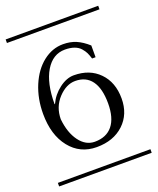

<svg xmlns="http://www.w3.org/2000/svg" viewBox="-142 -789 713 869"><g transform="rotate(-20 214.0 -354.0)"><path d="M-8.8 -708H437V-690.9H-8.8ZM-8.8 -17.1H437V0H-8.8ZM328.1 -277.8Q328.1 -349.6 301 -386.7Q273.9 -423.8 222.2 -423.8Q178.7 -423.8 140.6 -383.1Q102.5 -342.3 102.1 -283.2Q108.9 -216.3 139.2 -175.5Q169.4 -134.8 212.9 -134.8Q269 -134.8 298.6 -171.4Q328.1 -208 328.1 -277.8ZM329.1 -494.1Q323.7 -511.2 318.4 -522.5Q313 -533.7 301.8 -546.6Q290.5 -559.6 271.7 -566.4Q252.9 -573.2 227.1 -573.2Q168.5 -573.2 133.8 -515.6Q99.1 -458 99.1 -356.9H101.1Q119.1 -396.5 154.5 -423.3Q189.9 -450.2 225.1 -450.2Q300.8 -450.2 346.9 -403.1Q393.1 -356 393.1 -277.8Q393.1 -202.1 343.5 -155.5Q293.9 -108.9 212.9 -108.9Q132.8 -108.9 84 -170.4Q35.2 -231.9 35.2 -333Q35.2 -406.7 61 -468.3Q86.9 -529.8 131.1 -564.5Q175.3 -599.1 227.1 -599.1Q262.2 -599.1 290 -587.2Q317.9 -575.2 346.2 -549.8V-493.2H329.1Z"/></g></svg>

Font: FoglihtenFr02
Style: Regular
Weight: 500
Version: Version 0.68